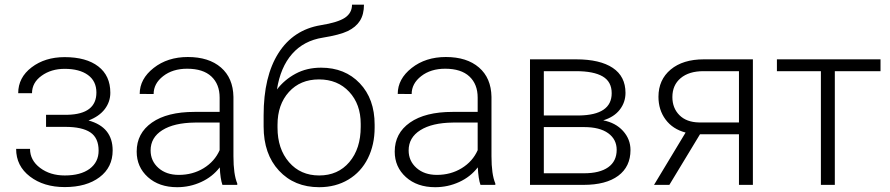

<svg xmlns="http://www.w3.org/2000/svg" viewBox="-20 -778 3745 808"><path d="M385.7 -388.7Q385.7 -436.5 350.1 -462.4Q314.5 -488.3 252 -488.3Q195.3 -488.3 155 -459.2Q114.7 -430.2 114.7 -385.7H56.6Q56.6 -451.7 113 -494.6Q169.4 -537.6 252 -537.6Q342.8 -537.6 393.6 -498.5Q444.3 -459.5 444.3 -387.7Q444.3 -349.6 420.9 -318.8Q397.5 -288.1 352.5 -271Q454.1 -243.2 454.1 -145Q454.1 -73.7 398.9 -32.2Q343.8 9.3 252.4 9.3Q164.1 9.3 106 -35.2Q47.9 -79.6 47.9 -151.4H106.4Q106.4 -103.5 148.7 -71.5Q190.9 -39.6 252.4 -39.6Q319.3 -39.6 357.2 -67.6Q395 -95.7 395 -144Q395 -197.3 360.4 -220.7Q325.7 -244.1 254.4 -244.1H173.8V-294.9H264.2Q385.7 -297.9 385.7 -388.7Z M916 0Q907.2 -24.9 904.8 -73.7Q874 -33.7 826.4 -12Q778.8 9.8 725.6 9.8Q649.4 9.8 602.3 -32.7Q555.2 -75.2 555.2 -140.1Q555.2 -217.3 619.4 -262.2Q683.6 -307.1 798.3 -307.1H904.3V-367.2Q904.3 -423.8 869.4 -456.3Q834.5 -488.8 767.6 -488.8Q706.5 -488.8 666.5 -457.5Q626.5 -426.3 626.5 -382.3L567.9 -382.8Q567.9 -445.8 626.5 -491.9Q685.1 -538.1 770.5 -538.1Q858.9 -538.1 909.9 -493.9Q960.9 -449.7 962.4 -370.6V-120.6Q962.4 -43.9 978.5 -5.9V0ZM732.4 -42Q791 -42 837.2 -70.3Q883.3 -98.6 904.3 -146V-262.2H799.8Q712.4 -261.2 663.1 -230.2Q613.8 -199.2 613.8 -145Q613.8 -100.6 646.7 -71.3Q679.7 -42 732.4 -42Z M1331.1 -493.2Q1431.6 -493.2 1494.1 -427.5Q1556.6 -361.8 1556.6 -253.4V-240.7Q1556.6 -168.9 1528.1 -111.6Q1499.5 -54.2 1446 -22.2Q1392.6 9.8 1323.2 9.8Q1218.8 9.8 1154.1 -59.8Q1089.4 -129.4 1089.4 -245.6V-292.5Q1089.4 -456.5 1151.9 -554.7Q1214.4 -652.8 1329.6 -671.9Q1402.3 -683.6 1431.9 -703.6Q1461.4 -723.6 1461.4 -758.3H1511.7Q1511.7 -717.3 1494.6 -690.4Q1477.5 -663.6 1443.4 -647.2Q1409.2 -630.9 1338.9 -619.6Q1258.3 -606.9 1209.2 -551Q1160.2 -495.1 1145.5 -401.4Q1176.8 -442.4 1223.9 -467.8Q1271 -493.2 1331.1 -493.2ZM1147.9 -252.9V-240.7Q1147.9 -151.4 1196.3 -95.5Q1244.6 -39.6 1323.2 -39.6Q1402.3 -39.6 1450.2 -95.9Q1498 -152.3 1498 -244.1V-256.8Q1498 -339.4 1449.5 -391.6Q1400.9 -443.8 1322.3 -443.8Q1243.7 -443.8 1195.8 -390.9Q1147.9 -337.9 1147.9 -252.9Z M2002 0Q1993.2 -24.9 1990.7 -73.7Q1960 -33.7 1912.4 -12Q1864.7 9.8 1811.5 9.8Q1735.4 9.8 1688.2 -32.7Q1641.1 -75.2 1641.1 -140.1Q1641.1 -217.3 1705.3 -262.2Q1769.5 -307.1 1884.3 -307.1H1990.2V-367.2Q1990.2 -423.8 1955.3 -456.3Q1920.4 -488.8 1853.5 -488.8Q1792.5 -488.8 1752.4 -457.5Q1712.4 -426.3 1712.4 -382.3L1653.8 -382.8Q1653.8 -445.8 1712.4 -491.9Q1771 -538.1 1856.4 -538.1Q1944.8 -538.1 1995.8 -493.9Q2046.9 -449.7 2048.3 -370.6V-120.6Q2048.3 -43.9 2064.5 -5.9V0ZM1818.4 -42Q1877 -42 1923.1 -70.3Q1969.2 -98.6 1990.2 -146V-262.2H1885.7Q1798.3 -261.2 1749 -230.2Q1699.7 -199.2 1699.7 -145Q1699.7 -100.6 1732.7 -71.3Q1765.6 -42 1818.4 -42Z M2210.4 0V-528.3H2404.3Q2504.9 -528.3 2558.6 -492.4Q2612.3 -456.5 2612.3 -387.2Q2612.3 -347.7 2588.4 -316.7Q2564.5 -285.6 2518.6 -271.5Q2570.3 -261.7 2601.8 -227.1Q2633.3 -192.4 2633.3 -146.5Q2633.3 -76.7 2581.8 -38.3Q2530.3 0 2436 0ZM2268.6 -243.2V-48.8H2438Q2503.9 -48.8 2539.6 -74.2Q2575.2 -99.6 2575.2 -147.5Q2575.2 -191.4 2539.6 -217.3Q2503.9 -243.2 2438 -243.2ZM2268.6 -292H2416.5Q2554.2 -293.9 2554.2 -385.7Q2554.2 -434.1 2516.4 -456.3Q2478.5 -478.5 2404.3 -478.5H2268.6Z M3148.4 -528.3V0H3089.8V-212.9H2925.8L2796.9 0H2732.4L2865.2 -220.2Q2811 -234.4 2781 -274.9Q2751 -315.4 2751 -370.6Q2751 -442.4 2802.5 -485.4Q2854 -528.3 2941.9 -528.3ZM2809.6 -369.6Q2809.6 -323.2 2839.1 -293.5Q2868.7 -263.7 2921.4 -262.7H3089.8V-478.5H2940.4Q2879.4 -478.5 2844.5 -449.2Q2809.6 -419.9 2809.6 -369.6Z M3685.5 -478.5H3493.2V0H3434.6V-478.5H3249.5V-528.3H3685.5Z"/></svg>

Font: Roboto-Light
Style: Regular
Weight: 300
Designer: Google
Version: Version 2.137; 2017